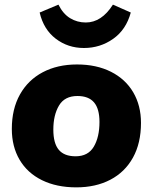

<svg xmlns="http://www.w3.org/2000/svg" viewBox="-20 -800 658 828"><path d="M31 -244Q31 -330 66 -392.5Q101 -455 164.5 -488.5Q228 -522 312 -522Q396 -522 458.5 -490.5Q521 -459 554.5 -402Q588 -345 588 -270Q588 -183 553.5 -120.5Q519 -58 456 -25Q393 8 309 8Q224 8 161 -23Q98 -54 64.5 -111Q31 -168 31 -244ZM409 -274Q409 -331 385.5 -358.5Q362 -386 314 -386Q259 -386 234.5 -345Q210 -304 210 -241Q210 -182 233.5 -154Q257 -126 306 -126Q360 -126 384.5 -167.5Q409 -209 409 -274ZM151 -746 232 -780Q252 -740 282.5 -721.5Q313 -703 350 -703Q418 -703 467 -780L544 -746Q524 -672 468 -632.5Q412 -593 342 -593Q273 -593 220.5 -633Q168 -673 151 -746Z"/></svg>

Font: Muli Black
Style: Italic
Weight: 900
Italic angle: -4.541°
Designer: Vernon Adams
Foundry: Vernon Adams
Version: Version 2.001